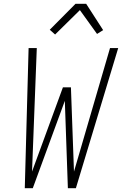

<svg xmlns="http://www.w3.org/2000/svg" viewBox="-20 -987 640 1007"><path d="M110 0 130 -735H173L148 -87L310 -529H352L368 -87L557 -735H600L378 0H336L320 -458L152 0ZM269 -806 241 -831 376 -967H432L521 -829L489 -809L399 -934Z"/></svg>

Font: Iosevka Extralight Extended
Style: Italic
Weight: 200
Width: 7
Italic angle: -9°
Monospace: yes
Designer: Belleve Invis
Foundry: Belleve Invis
Version: Version 32.5.0; ttfautohint (v1.8.4)